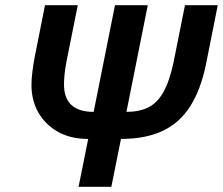

<svg xmlns="http://www.w3.org/2000/svg" viewBox="-20 -718 857 738"><path d="M282 0 319 -184Q251 -184 202.5 -211.5Q154 -239 127.5 -285.5Q101 -332 101 -391Q101 -415 104.5 -442.5Q108 -470 114 -502L153 -698H279L237 -489Q230 -453 228 -431Q226 -409 226 -393Q226 -341 254.5 -314.5Q283 -288 340 -288L422 -698H548L466 -288Q515 -288 549.5 -305Q584 -322 607.5 -363Q631 -404 647 -478L691 -698H817L772 -472Q752 -374 711.5 -310Q671 -246 605.5 -215Q540 -184 445 -184L408 0Z"/></svg>

Font: IBM Plex Sans SemiBold
Style: Italic
Weight: 600
Italic angle: -11.31°
Designer: Mike Abbink, Paul van der Laan, Pieter van Rosmalen
Foundry: Bold Monday
Version: Version 3.201